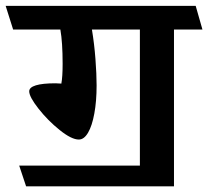

<svg xmlns="http://www.w3.org/2000/svg" viewBox="-45 -600 722 665"><path d="M656.2 -497.6H557.6V45.4H45.4L21.5 -26.4H439.5V-497.6H273.4Q281.7 -447.8 285.6 -395.3Q289.6 -342.8 289.6 -304.2Q289.6 -249.5 281.7 -206.8Q273.9 -164.1 260 -140.4Q246.1 -116.7 228 -116.7Q202.6 -116.7 161.6 -149.7Q120.6 -182.6 88.4 -223.6Q56.2 -264.6 56.2 -283.7Q56.2 -297.4 79.1 -304.4Q102.1 -311.5 147.5 -311.5Q155.8 -311.5 167.5 -310.5Q171.9 -333.5 171.9 -378.9Q171.9 -453.1 164.1 -497.6H0.5L-25.4 -579.6H632.8Z"/></svg>

Font: Vesper Libre
Style: Bold
Weight: 700
Designer: Robert Keller & Kimya Gandhi
Foundry: Mota Italic
Version: Version 1.058